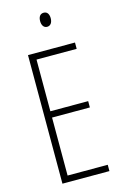

<svg xmlns="http://www.w3.org/2000/svg" viewBox="-136 -971 657 1030"><g transform="rotate(-15 192.5 -456.0)"><path d="M217 -912C195 -912 187 -894 187 -873C187 -851 197 -834 216 -834C235 -834 246 -850 246 -874C246 -894 238 -912 217 -912ZM338 0V-35H115V-357H325V-392H115V-679H338V-714H77V0Z"/></g></svg>

Font: Noto Sans Telugu ExtraCondensed ExtraLight
Style: Regular
Weight: 200
Width: 2
Designer: Jelle Bosma - Monotype Design Team
Foundry: Monotype Imaging Inc.
Version: Version 2.005